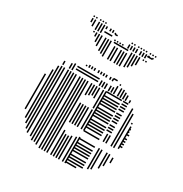

<svg xmlns="http://www.w3.org/2000/svg" viewBox="-176 -892 974 1024"><g transform="rotate(30 311.5 -380.0)"><path d="M44 -144H36V-360H44ZM68 -104H60V-400H68ZM84 -80H76V-432H84ZM100 -56H92V-440H100ZM116 -40H108V-440H116ZM140 -32H132V-440H140ZM156 -16H148V-440H156ZM172 -16H164V-440H172ZM188 -8H180V-440H188ZM212 0H204V-440H212ZM228 0H220V-440H228ZM244 0H236V-440H244ZM260 0H252V-440H260ZM284 0H276V-152H284ZM284 -200H276V-320H284ZM284 -368H276V-440H284ZM300 0H292V-136H300ZM300 -200H292V-320H300ZM300 -376H292V-440H300ZM316 0H308V-136H316ZM316 -200H308V-320H316ZM316 -384H308V-440H316ZM332 0H324V-144H332ZM332 -200H324V-320H332ZM332 -376H324V-440H332ZM356 0H348V-152H356ZM356 -200H348V-320H356ZM356 -328H348V-440H356ZM372 0H364V-160H372ZM372 -200H364V-440H372ZM432 -4H368V-12H432ZM464 -20H368V-28H464ZM464 -36H368V-44H464ZM464 -52H368V-60H464ZM464 -76H368V-84H464ZM464 -92H368V-100H464ZM464 -108H368V-116H464ZM464 -124H368V-132H464ZM464 -148H368V-156H464ZM464 -196H368V-204H464ZM464 -220H368V-228H464ZM464 -236H368V-244H464ZM464 -252H368V-260H464ZM464 -268H368V-276H464ZM464 -292H368V-300H464ZM464 -308H368V-316H464ZM464 -324H368V-332H464ZM464 -340H368V-348H464ZM464 -364H368V-372H464ZM464 -380H368V-388H464ZM464 -396H368V-404H464ZM464 -412H368V-420H464ZM464 -436H368V-444H464ZM492 -32H484V-160H492ZM492 -200H484V-248H492ZM508 -40H500V-160H508ZM508 -200H500V-248H508ZM504 -260H472V-268H504ZM504 -276H472V-284H504ZM504 -292H472V-300H504ZM504 -316H472V-324H504ZM504 -332H472V-340H504ZM504 -348H472V-356H504ZM504 -364H472V-372H504ZM504 -388H472V-396H504ZM504 -404H472V-412H504ZM504 -420H472V-428H504ZM504 -436H472V-444H504ZM540 -64H532V-160H540ZM540 -200H532V-344H540ZM556 -88H548V-160H556ZM556 -200H548V-344H556ZM580 -120H572V-152H580ZM580 -208H572V-344H580ZM592 -220H576V-228H592ZM592 -236H576V-244H592ZM592 -252H576V-260H592ZM592 -268H576V-276H592ZM592 -292H576V-300H592ZM584 -308H576V-316H584ZM584 -324H576V-332H584ZM540 -344H532V-408H540ZM556 -344H548V-408H556ZM576 -356H568V-364H576ZM540 -408H532V-432H540ZM100 -448H92V-471H100ZM140 -448H132V-480H140ZM156 -448H148V-488H156ZM304 -460H168V-468H304ZM304 -476H168V-484H304ZM324 -448H316V-480H324ZM340 -448H332V-480H340ZM356 -448H348V-480H356ZM380 -448H372V-480H380ZM396 -448H388V-480H396ZM412 -448H404V-496H412ZM436 -448H428V-496H436ZM452 -448H444V-496H452ZM468 -448H460V-488H468ZM484 -448H476V-480H484ZM508 -448H500V-464H508ZM212 -504H204V-512H212ZM228 -504H220V-520H228ZM244 -504H236V-520H244ZM260 -504H252V-520H260ZM284 -504H276V-520H284ZM300 -504H292V-520H300ZM316 -504H308V-520H316ZM332 -504H324V-520H332ZM356 -504H348V-520H356ZM372 -504H364V-520H372ZM392 -516H368V-524H392ZM420 -504H412V-512H420ZM156 -680H148V-688H156ZM172 -664H164V-688H172ZM188 -640H180V-688H188ZM204 -624H196V-688H204ZM228 -608H220V-688H228ZM244 -600H236V-688H244ZM260 -592H252V-688H260ZM292 -592H284V-672H292ZM308 -592H300V-672H308ZM332 -592H324V-672H332ZM348 -592H340V-672H348ZM364 -592H356V-672H364ZM360 -684H272V-692H360ZM388 -600H380V-680H388ZM404 -608H396V-680H404ZM420 -624H412V-680H420ZM436 -640H428V-680H436ZM388 -680H380V-688H388ZM404 -680H396V-688H404ZM420 -680H412V-688H420ZM436 -680H428V-688H436ZM460 -680H452V-688H460ZM476 -680H468V-688H476ZM116 -720H108V-728H116ZM132 -704H124V-728H132ZM156 -696H148V-728H156ZM172 -696H164V-728H172ZM188 -696H180V-728H188ZM248 -708H200V-716H248ZM276 -696H268V-704H276ZM292 -696H284V-704H292ZM308 -696H300V-704H308ZM324 -696H316V-704H324ZM272 -724H256V-732H272ZM356 -696H348V-712H356ZM372 -696H364V-712H372ZM388 -696H380V-712H388ZM404 -696H396V-712H404ZM428 -696H420V-712H428ZM444 -696H436V-712H444ZM460 -696H452V-712H460ZM496 -708H464V-716H496ZM356 -712H348V-720H356ZM372 -712H364V-720H372ZM388 -712H380V-720H388ZM404 -712H396V-720H404ZM428 -712H420V-720H428ZM444 -712H436V-720H444ZM460 -712H452V-720H460ZM476 -712H468V-720H476ZM500 -712H492V-720H500ZM116 -728H108V-744H116ZM132 -728H124V-744H132ZM156 -728H148V-744H156ZM172 -728H164V-744H172ZM188 -728H180V-744H188ZM204 -728H196V-744H204ZM228 -728H220V-744H228ZM244 -728H236V-744H244ZM260 -728H252V-736H260ZM364 -728H356V-736H364ZM380 -728H372V-736H380ZM404 -728H396V-736H404ZM420 -728H412V-736H420ZM436 -728H428V-736H436ZM452 -728H444V-736H452ZM476 -728H468V-736H476ZM492 -728H484V-736H492ZM508 -728H500V-736H508ZM116 -752H108V-760H116ZM132 -752H124V-760H132ZM156 -752H148V-760H156ZM172 -752H164V-760H172ZM188 -752H180V-760H188Z"/></g></svg>

Font: Rubik Lines
Style: Regular
Weight: 400
Designer: Hubert and Fischer, NaN
Foundry: Hubert and Fischer, NaN
Version: Version 2.201